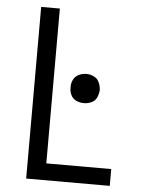

<svg xmlns="http://www.w3.org/2000/svg" viewBox="-53 -777 605 819"><g transform="rotate(5 250.0 -367.5)"><path d="M90 0V-735H170V-72H448V0ZM307 -342Q290 -342 274.5 -349Q259 -356 251.5 -371.5Q244 -387 245 -404Q244 -421 251.5 -436.5Q259 -452 274.5 -459.5Q290 -467 307 -467Q324 -467 339.5 -459.5Q355 -452 362 -436.5Q369 -421 370 -404Q369 -387 362 -371.5Q355 -356 339.5 -349Q324 -342 307 -342Z"/></g></svg>

Font: Iosevka SS01
Style: Regular
Weight: 400
Monospace: yes
Designer: Belleve Invis
Foundry: Belleve Invis
Version: 2.3.3; ttfautohint (v1.8.3)